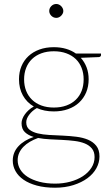

<svg xmlns="http://www.w3.org/2000/svg" viewBox="-20 -732 546 940"><path d="M243.5 -205.5Q278 -205.5 305.2 -215.5Q332.5 -225.5 351.2 -243.8Q370 -262 379.8 -287.2Q389.5 -312.5 389.5 -343.5Q389.5 -374 379.5 -399.5Q369.5 -425 350.8 -443Q332 -461 304.8 -471Q277.5 -481 243.5 -481Q209.5 -481 182.5 -471Q155.5 -461 136.8 -443Q118 -425 108 -399.5Q98 -374 98 -343.5Q98 -312.5 108 -287.2Q118 -262 136.8 -243.8Q155.5 -225.5 182.5 -215.5Q209.5 -205.5 243.5 -205.5ZM443 37Q443 11 429.8 -5Q416.5 -21 394.8 -29.8Q373 -38.5 344.5 -42Q316 -45.5 285.2 -47Q254.5 -48.5 223.8 -50Q193 -51.5 166.5 -56.5Q144.5 -48.5 126.2 -37.8Q108 -27 94.8 -13.5Q81.5 0 74 16.5Q66.5 33 66.5 52.5Q66.5 76.5 79 97.5Q91.5 118.5 115.2 133.8Q139 149 173 158Q207 167 250 167Q289 167 324 157.5Q359 148 385.5 130.8Q412 113.5 427.5 89.5Q443 65.5 443 37ZM474.5 -470V-462Q474.5 -458 471.5 -455.5Q468.5 -453 464 -452.5L375.5 -449Q394 -428.5 404 -402Q414 -375.5 414 -344Q414 -308.5 401.8 -279.5Q389.5 -250.5 367.2 -229.8Q345 -209 313.5 -197.8Q282 -186.5 243.5 -186.5Q196.5 -186.5 160.5 -203Q137 -189.5 122.8 -170.2Q108.5 -151 108.5 -133.5Q108.5 -110 124 -97.5Q139.5 -85 164.5 -79Q189.5 -73 221.8 -71.2Q254 -69.5 287.8 -68Q321.5 -66.5 353.8 -62.5Q386 -58.5 411 -48Q436 -37.5 451.5 -18Q467 1.5 467 34Q467 64 451.8 91.8Q436.5 119.5 408 140.5Q379.5 161.5 339.2 174.2Q299 187 249.5 187Q199 187 160.2 176.5Q121.5 166 95.2 147.8Q69 129.5 55.8 105.5Q42.5 81.5 42.5 54.5Q42.5 14 70 -15.8Q97.5 -45.5 145 -61.5Q118 -69.5 101.8 -85Q85.5 -100.5 85.5 -129Q85.5 -139 89.8 -150.2Q94 -161.5 101.8 -172.2Q109.5 -183 120.5 -193Q131.5 -203 145.5 -210.5Q111 -230.5 92 -264.8Q73 -299 73 -344Q73 -379 85 -407.8Q97 -436.5 119.2 -457.2Q141.5 -478 173 -489.5Q204.5 -501 243.5 -501Q276 -501 303.2 -493Q330.5 -485 351.5 -470ZM290 -678Q290 -671.5 287 -665.5Q284 -659.5 279.2 -654.8Q274.5 -650 268.2 -647.2Q262 -644.5 255.5 -644.5Q248.5 -644.5 242.2 -647.2Q236 -650 231.2 -654.8Q226.5 -659.5 223.8 -665.5Q221 -671.5 221 -678Q221 -692 231.2 -702.2Q241.5 -712.5 255.5 -712.5Q262 -712.5 268.2 -709.8Q274.5 -707 279.2 -702.2Q284 -697.5 287 -691.2Q290 -685 290 -678Z"/></svg>

Font: Lato 2
Style: Regular
Weight: 200
Designer: Lukasz Dziedzic with Adam Twardoch and Botio Nikoltchev
Foundry: tyPoland Lukasz Dziedzic
Version: Version 2.015; 2015-08-06; http://www.latofonts.com/